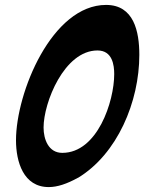

<svg xmlns="http://www.w3.org/2000/svg" viewBox="-20 -759 586 780"><path d="M546 -536C546 -631 524 -739 411 -739C191 -739 45 -383 45 -189C45 -102 75 1 178 1C213 1 252 -12 297 -37L296 -36C457 -133 546 -346 546 -536ZM233 -138C177 -138 157 -193 157 -241C157 -342 241 -554 376 -554C437 -554 444 -494 444 -458C444 -347 376 -138 233 -138Z"/></svg>

Font: Bangerz
Style: Regular
Weight: 400
Designer: vernon adams
Foundry: Vernon Adams
Version: Version 2.10;December 28, 2023;FontCreator 13.0.0.2683 64-bi